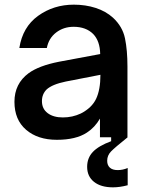

<svg xmlns="http://www.w3.org/2000/svg" viewBox="-20 -589 626 824"><path d="M485 141Q507 141 528 132V206Q494 215 465 215Q413 215 383.5 191.5Q354 168 354 127Q354 89 378.5 63Q403 37 457 17V0H409V-80Q387 -42 353 -20Q306 11 224 11Q142 11 92 -32Q42 -75 42 -152Q42 -230 103 -275Q147 -307 233 -324L410 -357Q409 -413 380 -443Q349 -474 296 -474Q253 -474 221 -449.5Q189 -425 181 -383H63Q77 -473 143.5 -521Q210 -569 297 -569Q347 -569 390.5 -555Q434 -541 465 -513Q506 -475 516.5 -424Q527 -373 527 -303V0H528Q473 44 456.5 61Q440 78 440 101Q440 120 451.5 130.5Q463 141 485 141ZM411 -268 262 -239Q204 -227 180 -205Q160 -185 160 -155Q160 -122 184.5 -103.5Q209 -85 250 -85Q291 -85 327 -102Q374 -126 392.5 -165Q411 -204 411 -268Z"/></svg>

Font: Open Sauce One SemiBold
Style: Regular
Weight: 600
Designer: Alfredo Marco Pradil
Foundry: Creative Sauce Fz LLC
Version: Version 1.477